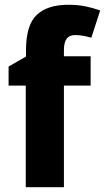

<svg xmlns="http://www.w3.org/2000/svg" viewBox="-20 -785 440 805"><path d="M360 -426H248V0H88V-426H16V-506L89 -548V-574Q89 -680 134 -722.5Q179 -765 266 -765Q306 -765 338 -758.5Q370 -752 400 -741L363 -627Q348 -631 331 -634.5Q314 -638 294 -638Q248 -638 248 -576V-549H360Z"/></svg>

Font: Noto Sans Gurmukhi SemiCondensed ExtraBold
Style: Regular
Weight: 800
Width: 4
Designer: Jelle Bosma - Monotype Design Team
Foundry: Monotype Imaging Inc.
Version: Version 2.004; ttfautohint (v1.8.4.7-5d5b)